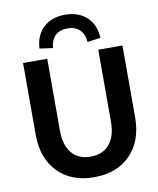

<svg xmlns="http://www.w3.org/2000/svg" viewBox="-101 -1033 926 1122"><g transform="rotate(-10 361.5 -471.5)"><path d="M215.8 -292Q215.8 -206.1 255.4 -158.7Q294.9 -111.3 367.2 -111.3Q439.5 -111.3 479 -158.7Q518.6 -206.1 518.6 -292V-718.8H662.1V-292Q662.1 -153.3 582.5 -71.3Q502.9 10.7 367.2 10.7Q231.4 10.7 151.9 -71.3Q72.3 -153.3 72.3 -292V-718.8H215.8ZM181.6 -785.2Q185.5 -864.3 234.4 -909.2Q283.2 -954.1 362.3 -954.1Q441.4 -954.1 490.2 -909.2Q539.1 -864.3 543 -785.2L464.8 -774.4Q460.9 -822.3 434.1 -847.7Q407.2 -873 361.3 -873Q316.4 -873 290 -847.7Q263.7 -822.3 259.8 -774.4Z"/></g></svg>

Font: Min Sans Bold
Style: Regular
Weight: 700
Designer: Jinseong-Kim, NotoSansCJK, Nunito
Foundry: Jinseong-Kim
Version: Version 1.400;Glyphs 3.1.2 (3151)